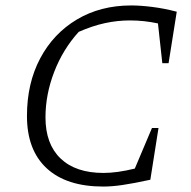

<svg xmlns="http://www.w3.org/2000/svg" viewBox="-20 -677 702 705"><path d="M359 8Q224 8 151.5 -59Q79 -126 79 -251Q79 -371 127.5 -462.5Q176 -554 262.5 -605.5Q349 -657 462 -657Q496 -657 539.5 -651.5Q583 -646 629 -634L599 -445H576L560 -591Q509 -602 457 -602Q411 -602 365 -592Q319 -582 269 -560Q211 -496 179 -413Q147 -330 147 -246Q147 -148 202.5 -95Q258 -42 360 -42Q410 -42 475 -58L538 -207H562L532 -17Q467 -3 428.5 2.5Q390 8 359 8Z"/></svg>

Font: Piazzolla Light
Style: Italic
Weight: 300
Italic angle: -11.3°
Designer: Juan Pablo del Peral
Foundry: Huerta Tipografica
Version: Version 1.330